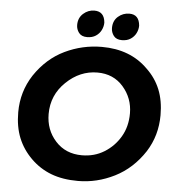

<svg xmlns="http://www.w3.org/2000/svg" viewBox="-60 -955 933 1022"><g transform="rotate(5 406.5 -444.5)"><path d="M376 -756Q346 -756 332 -774.5Q318 -793 318 -816Q318 -854 344 -877Q370 -900 403 -900Q456 -900 461 -841Q461 -820 451.2 -800.5Q441.5 -781 422.5 -768.5Q403.5 -756 376 -756ZM562 -756Q532 -756 518 -774.5Q504 -793 504 -816Q504 -855 530 -877.5Q556 -900 590 -900Q642 -900 647 -841Q647 -820 637.2 -800.5Q627.5 -781 608.5 -768.5Q589.5 -756 562 -756ZM394 11Q312 11 250.5 -12.5Q189 -36 141.5 -83Q94 -130 70 -189.2Q46 -248.5 46 -326Q46 -436 105 -526.5Q168.5 -621 262.2 -666Q356 -711 460 -711Q612 -711 706 -617Q754 -571.5 778 -512.5Q802 -453.5 802 -376Q802 -267 746 -179Q683.5 -83.5 589.5 -36.2Q495.5 11 394 11ZM403 -127Q469.5 -127 522.2 -159.5Q575 -192 607 -246.2Q639 -300.5 639 -371Q639 -452 586.5 -512.5Q534 -573 448 -573Q355 -573 281.5 -502.5Q208 -432 208 -331Q208 -246 262 -186.5Q316 -127 403 -127Z"/></g></svg>

Font: Argentum Sans SemiBold
Style: Italic
Weight: 600
Italic angle: -11°
Designer: Julieta Ulanovsky (font), Cristiano Sobral (main changes and remaster)
Foundry: Julieta Ulanovsky (font), Cristiano Sobral (main changes and remaster)
Version: Version 2.007;June 15, 2022;FontCreator 14.0.0.2814 64-bit; 